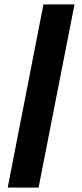

<svg xmlns="http://www.w3.org/2000/svg" viewBox="-20 -740 373 871"><path d="M15 111H155L318 -720H177Z"/></svg>

Font: Fixel Display Bold
Style: Bold
Weight: 700
Designer: AlfaBravo + MacPaw
Foundry: Kyrylo Tkachov, Marchela Mozhyna, Serhii Makarenko, Maria Weinstein, Zakhar Kryvoshyya
Version: Version 1.211